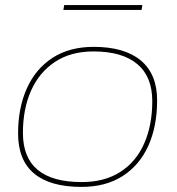

<svg xmlns="http://www.w3.org/2000/svg" viewBox="-20 -724 696 754"><path d="M300 10Q177 10 114 -42.5Q51 -95 51 -200Q51 -300 85.5 -377Q120 -454 186.5 -497Q253 -540 348 -540Q469 -540 533 -486.5Q597 -433 597 -330Q597 -228 562.5 -151.5Q528 -75 461.5 -32.5Q395 10 300 10ZM301 -9Q390 -9 452 -48.5Q514 -88 546 -160Q578 -232 578 -327Q578 -423 519 -472.5Q460 -522 347 -522Q258 -522 196 -481Q134 -440 102 -368Q70 -296 70 -202Q70 -9 301 -9ZM229 -685 232 -704H539L536 -685Z"/></svg>

Font: Georama Extended Thin
Style: Italic
Weight: 100
Width: 7
Italic angle: -9°
Designer: Jean-Baptiste Levee
Foundry: Production Type
Version: Version 1.000